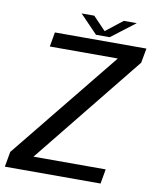

<svg xmlns="http://www.w3.org/2000/svg" viewBox="-106 -854 744 920"><g transform="rotate(10 266.0 -393.5)"><path d="M-18.8 0H446.9L459.4 -71H108.1L538.1 -604L551.1 -675H105.7L93.4 -604.4H424.4L-5.6 -74ZM301.6 -698.2H368.4L484.4 -786.9H421.3L339.1 -722.7L277.6 -786.9H216Z"/></g></svg>

Font: Anybody Thin
Style: Italic
Weight: 100
Italic angle: -10°
Designer: Tyler Finck
Foundry: Etcetera Type Company
Version: Version 1.114;gftools[0.9.25]